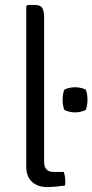

<svg xmlns="http://www.w3.org/2000/svg" viewBox="-20 -755 375 779"><path d="M238.5 -57.5Q241.5 -49.5 243.2 -39Q245 -28.5 245 -17.5Q245 -13.5 244.8 -9.5Q244.5 -5.5 243.5 -2Q229 0 207.8 2Q186.5 4 170.5 4Q133 4 109.8 -17.2Q86.5 -38.5 86.5 -79V-729L92.5 -735H119.5Q144.5 -735 151.8 -722.2Q159 -709.5 159 -684.5V-99.5Q159 -57.5 196.5 -57.5ZM234 -350Q234 -362.5 236 -373.5Q238 -384.5 241 -391Q247.5 -395 259.2 -398Q271 -401 284.5 -401Q297.5 -401 309.5 -398Q321.5 -395 328 -391Q331 -384.5 333 -373.5Q335 -362.5 335 -350Q335 -339 333 -327.2Q331 -315.5 328 -309Q321.5 -305.5 309.5 -302.2Q297.5 -299 284.5 -299Q271 -299 259.2 -302.2Q247.5 -305.5 241 -309Q238 -315.5 236 -327.2Q234 -339 234 -350Z"/></svg>

Font: Signika Light Light
Style: Regular
Weight: 300
Version: Version 2.001